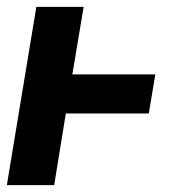

<svg xmlns="http://www.w3.org/2000/svg" viewBox="-20 -540 540 560"><path d="M0 0 86 -520H224L191 -323H433L414 -209H172L138 0Z"/></svg>

Font: Iosevka Term Curly Heavy
Style: Italic
Weight: 900
Italic angle: -9°
Designer: Belleve Invis
Foundry: Belleve Invis
Version: Version 32.3.0